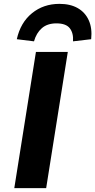

<svg xmlns="http://www.w3.org/2000/svg" viewBox="-20 -974 493 994"><path d="M54 0 166 -705H331L219 0ZM156 -760 67 -771Q86 -857 145.5 -905.5Q205 -954 288 -954Q344 -954 382.5 -932Q421 -910 439.5 -869Q458 -828 452 -771L358 -760Q361 -802 341.5 -827.5Q322 -853 272 -853Q225 -853 196.5 -828Q168 -803 156 -760Z"/></svg>

Font: Nunito Sans 6pt ExtraBold
Style: Italic
Weight: 800
Italic angle: -9°
Version: Version 3.101;gftools[0.9.27]